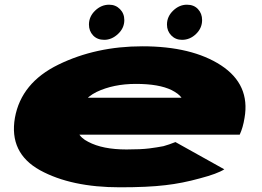

<svg xmlns="http://www.w3.org/2000/svg" viewBox="-20 -790 1114 817"><path d="M490 7 518.5 -154Q416.5 -154 355.5 -186.5Q293 -217 306.5 -288Q319.5 -363 390.5 -398.5Q462.5 -433 558.5 -433Q656.5 -433 710.5 -406.5Q741 -391 752.5 -374H297.5L270 -217H1000Q1014 -247 1020.5 -288Q1045.5 -430 920.5 -512Q796 -593 586 -593Q388 -593 228.5 -515Q70.5 -438 43.5 -289Q17.5 -139 150.5 -65.5Q283 7 490 7ZM518.5 -154 490 7Q610 7 683.5 -2Q755 -10 830.5 -31Q905 -50.5 934.5 -69.5L726.5 -185.5Q699 -174.5 675.5 -168Q650 -163 615.5 -158.5Q579.5 -154 518.5 -154ZM423.5 -620.5Q455.5 -620.5 482.2 -645.5Q509 -670.5 509 -704.5Q509 -732.5 490.5 -751.2Q472 -770 444.5 -770Q411 -770 384.8 -744.8Q358.5 -719.5 358.5 -685.5Q358.5 -658 376.2 -639.2Q394 -620.5 423.5 -620.5ZM754.5 -620.5Q788.5 -620.5 814.2 -645.5Q840 -670.5 840 -704.5Q840 -732.5 822.5 -751.2Q805 -770 775.5 -770Q743 -770 716.8 -744.8Q690.5 -719.5 690.5 -685.5Q690.5 -658 708.8 -639.2Q727 -620.5 754.5 -620.5Z"/></svg>

Font: Anybody ExtraExpanded Black
Style: Italic
Weight: 900
Width: 8
Italic angle: -10°
Version: Version 1.113;gftools[0.9.25]